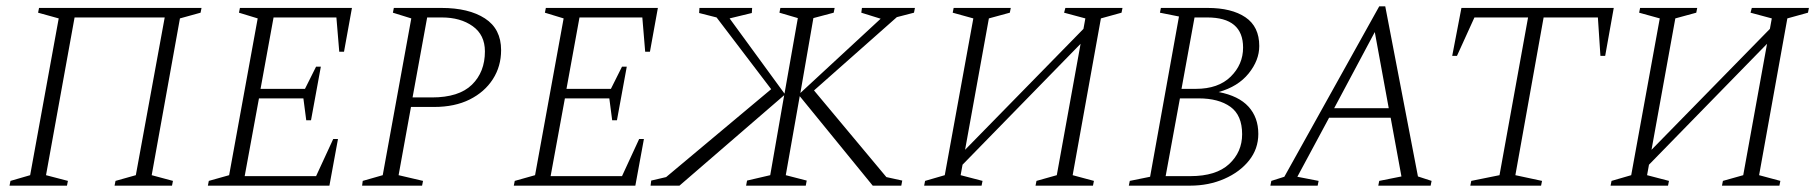

<svg xmlns="http://www.w3.org/2000/svg" viewBox="-20 -585 5730 605"><path d="M10 0 13 -15 75 -33 165 -527 100 -545 103 -560H615L612 -545L547 -527L458 -33L525 -15L522 0H341L344 -15L408 -33L499 -530H215L125 -33L194 -15L191 0Z M635 0 638 -15 702 -33 792 -527 733 -545 736 -560H1089L1064 -422H1049L1040 -530H842L801 -305H941L976 -375H991L960 -206H945L936 -275H796L751 -30H976L1030 -147H1045L1018 0Z M1121 0 1123 -15 1186 -33 1276 -527 1218 -545 1221 -560H1371Q1457 -560 1508 -527Q1559 -494 1559 -427Q1559 -376 1533 -335.5Q1507 -295 1460 -271.5Q1413 -248 1348 -248H1275L1236 -33L1313 -15L1310 0ZM1326 -530 1280 -278H1341Q1426 -278 1467 -318Q1508 -358 1508 -423Q1508 -475 1469.5 -502.5Q1431 -530 1372 -530Z M1599 0 1602 -15 1666 -33 1756 -527 1697 -545 1700 -560H2053L2028 -422H2013L2004 -530H1806L1765 -305H1905L1940 -375H1955L1924 -206H1909L1900 -275H1760L1715 -30H1940L1994 -147H2009L1982 0Z M2121 0H2030L2032 -16L2079 -27L2410 -304L2238 -530L2183 -544L2184 -560H2350L2349 -544L2279 -527L2452 -290L2494 -528L2436 -545L2439 -560H2610L2607 -545L2543 -528L2502 -292L2755 -526L2694 -545L2696 -560H2863L2860 -545L2806 -531L2545 -300L2773 -27L2823 -16L2820 0H2730L2500 -282L2456 -33L2522 -16L2519 0H2331L2334 -16L2407 -33L2451 -285Z M2892 0 2895 -15 2957 -33 3047 -527 2982 -545 2985 -560H3165L3162 -545L3096 -527L3021 -113L3394 -494L3400 -527L3333 -545L3337 -560H3517L3514 -545L3449 -527L3360 -33L3427 -15L3424 0H3243L3246 -15L3310 -33L3385 -447L3013 -66L3007 -33L3076 -15L3073 0Z M3537 0 3540 -15 3604 -28 3695 -533 3635 -545 3638 -560H3785Q3861 -560 3904.5 -530.5Q3948 -501 3948 -440Q3948 -395 3914.5 -353.5Q3881 -312 3820 -295Q3883 -283 3914 -249Q3945 -215 3945 -163Q3945 -116 3916 -79.5Q3887 -43 3838 -21.5Q3789 0 3730 0ZM3784 -530H3744L3703 -305H3748Q3819 -305 3858 -343.5Q3897 -382 3897 -435Q3897 -530 3784 -530ZM3757 -275H3698L3653 -30H3731Q3812 -30 3853 -68Q3894 -106 3894 -162Q3894 -222 3857 -248.5Q3820 -275 3757 -275Z M3983 0 3986 -15 4027 -28 4326 -565H4345L4448 -29L4491 -15L4488 0H4323L4326 -15L4396 -29L4362 -214H4168L4068 -28L4135 -15L4132 0ZM4184 -244H4356L4312 -484Z M4613 0 4616 -15 4705 -33 4795 -530H4626L4571 -409H4556L4585 -560H5065L5038 -409H5023L5015 -530H4844L4755 -33L4839 -15L4836 0Z M5055 0 5058 -15 5120 -33 5210 -527 5145 -545 5148 -560H5328L5325 -545L5259 -527L5184 -113L5557 -494L5563 -527L5496 -545L5500 -560H5680L5677 -545L5612 -527L5523 -33L5590 -15L5587 0H5406L5409 -15L5473 -33L5548 -447L5176 -66L5170 -33L5239 -15L5236 0Z"/></svg>

Font: Spectral SC ExtraLight
Style: Italic
Weight: 275
Italic angle: -10°
Designer: Jean-Baptiste Levee
Foundry: Production Type
Version: Version 2.001